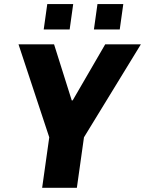

<svg xmlns="http://www.w3.org/2000/svg" viewBox="-20 -898 694 918"><path d="M181.5 0 215.5 -241.5 68.5 -686H238.5L323 -418H327.5L483 -686H653.5L381.5 -241.5L347.5 0ZM189 -757 206 -878.5H330L313 -757ZM429 -757 446 -878.5H569.5L552.5 -757Z"/></svg>

Font: Chivo Mono Medium
Style: Italic
Weight: 500
Italic angle: -8.05°
Monospace: yes
Designer: Hector Gatti
Foundry: Omnibus-Type
Version: Version 1.008